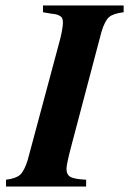

<svg xmlns="http://www.w3.org/2000/svg" viewBox="-20 -682 472 702"><path d="M294.9 -24.9V0H2V-24.9Q38.6 -29.3 53.7 -43.2Q68.8 -57.1 81.1 -96.2L200.2 -540Q210 -580.1 210 -600.1Q210 -618.2 200.2 -623Q189.9 -630.4 168.9 -631.8L137.2 -637.2V-662.1H432.1V-637.2Q394 -632.8 378.7 -619.4Q363.3 -606 351.1 -565.9L241.2 -149.9Q223.1 -81.5 223.1 -64.9Q223.1 -43.5 237.5 -35.2Q252 -26.9 294.9 -24.9Z"/></svg>

Font: Accordance
Style: Bold-Italic
Weight: 700
Italic angle: -11°
Version: Version 1.2 (build January 31, 2020) Miklal Software Solutio